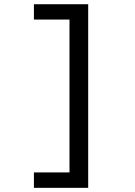

<svg xmlns="http://www.w3.org/2000/svg" viewBox="-20 -734 640 912"><path d="M141.1 85H310.1V-641.1H141.1V-713.9H398.9V158.2H141.1Z"/></svg>

Font: TypoPRO Noto Mono
Style: Regular
Weight: 400
Designer: Monotype Design Team
Foundry: Monotype Imaging Inc.
Version: Version 1.00